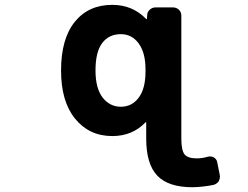

<svg xmlns="http://www.w3.org/2000/svg" viewBox="-20 -578 1040 806"><path d="M788.1 208Q686.5 208 640.1 159.2Q593.8 110.4 593.8 3.9V-63.5Q593.8 -64.5 592.3 -64.9Q590.8 -65.4 590.8 -64.5Q536.1 -6.8 451.2 -6.8Q354.5 -6.8 294.9 -80.1Q236.3 -152.3 236.3 -282.2Q236.3 -415 293.9 -486.3Q351.6 -557.6 451.2 -557.6Q537.1 -557.6 593.8 -498Q594.7 -497.1 595.7 -497.6Q596.7 -498 596.7 -499L597.7 -512.7Q597.7 -527.3 608.4 -537.1Q619.1 -546.9 632.8 -546.9H706.1Q720.7 -546.9 731 -537.1Q741.2 -527.3 741.2 -512.7V3.9Q741.2 52.7 754.9 70.3Q768.6 86.9 806.6 86.9Q828.1 86.9 851.6 80.1Q865.2 76.2 877 82.5Q888.7 88.9 891.6 101.6L902.3 155.3Q903.3 159.2 903.3 163.1Q903.3 172.9 898.4 182.6Q890.6 194.3 876 198.2Q833 207 788.1 208ZM487.3 -434.6Q437.5 -434.6 409.2 -397.5Q380.9 -360.4 380.9 -282.2Q380.9 -207 411.1 -168Q441.4 -129.9 487.3 -129.9Q533.2 -129.9 561.5 -167Q590.8 -205.1 590.8 -277.3V-287.1Q590.8 -357.4 561.5 -396.5Q533.2 -434.6 487.3 -434.6Z"/></svg>

Font: Rounded-L Mgen+ 1m bold
Style: Bold
Weight: 700
Designer: [Source Han Sans]
Ryoko NISHIZUKA  (kana & ideographs); Paul D. Hunt (Latin, Greek & Cyrillic); Wenlong ZHANG  (bopomofo
Version: Version 1.059.20150602